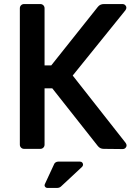

<svg xmlns="http://www.w3.org/2000/svg" viewBox="-20 -735 668 948"><path d="M492 0Q474 0 463 -14L238 -299H200V-21Q200 -12 194 -6Q188 0 179 0H99Q90 0 84 -6Q78 -12 78 -21V-694Q78 -703 84 -709Q90 -715 99 -715H179Q188 -715 194 -709Q200 -703 200 -694V-412H233L463 -701Q474 -715 493 -715H584Q593 -715 598.5 -709.5Q604 -704 604 -697Q604 -691 599 -684L339 -362L600 -30Q605 -23 605 -17Q605 -10 599.5 -4.5Q594 1 585 1ZM202 173 247 76Q249 70 255 66.5Q261 63 267 63H375Q382 63 386 67.5Q390 72 390 78Q390 84 385 89L282 185Q274 193 261 193H215Q207 193 202.5 187Q198 181 202 173Z"/></svg>

Font: Miriam Libre
Style: Bold
Weight: 700
Designer: Michal Sahar
Foundry: Hagilda
Version: Version 1.001